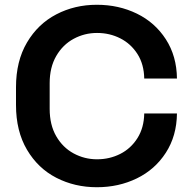

<svg xmlns="http://www.w3.org/2000/svg" viewBox="-20 -778 808 804"><path d="M47 -338V-413Q47 -522 93 -600Q139 -678 216 -718Q293 -758 385 -758H386Q477 -758 553 -721Q629 -684 674.5 -613.5Q720 -543 721 -449H584Q583 -509 555.5 -552Q528 -595 483.5 -617.5Q439 -640 387 -640H386Q334 -640 288.5 -615.5Q243 -591 215.5 -543.5Q188 -496 188 -430V-322Q188 -255 215.5 -207.5Q243 -160 288.5 -135.5Q334 -111 386 -111H387Q439 -111 483.5 -133.5Q528 -156 555.5 -199.5Q583 -243 584 -303H721Q720 -209 674.5 -138.5Q629 -68 553 -31Q477 6 386 6H385Q293 6 216 -33.5Q139 -73 93 -151Q47 -229 47 -338Z"/></svg>

Font: 카카오 큰글씨 ExtraBold
Style: Regular
Weight: 800
Designer: Park Young-rak; Lee Sang-min; Kim Jung-jin; Min Bon; Park Min-gyu;
Foundry: Kakao Corporation
Version: Version 2.003